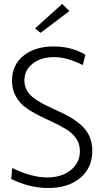

<svg xmlns="http://www.w3.org/2000/svg" viewBox="-20 -946 530 976"><path d="M37.1 -36.1 42 -91.8Q142.1 -43.9 219.2 -43.9Q293.5 -43.9 339.8 -81.5Q386.2 -119.1 386.2 -178.2Q386.2 -213.9 367.2 -241.7Q348.1 -269.5 317.6 -288.3Q287.1 -307.1 250.5 -324Q213.9 -340.8 177 -359.4Q140.1 -377.9 109.6 -400.1Q79.1 -422.4 60.1 -456.8Q41 -491.2 41 -535.2Q41 -616.2 99.9 -663.1Q158.7 -710 252.9 -710Q342.3 -710 414.1 -668L400.9 -615.2Q319.8 -655.8 254.9 -655.8Q189.5 -655.8 146.7 -623Q104 -590.3 104 -537.1Q104 -510.7 115.7 -488.8Q127.4 -466.8 147.5 -450.9Q167.5 -435.1 193.4 -421.1Q219.2 -407.2 247.8 -394.3Q276.4 -381.3 305.2 -367.4Q334 -353.5 359.9 -335.7Q385.7 -317.9 405.8 -296.9Q425.8 -275.9 437.5 -245.6Q449.2 -215.3 449.2 -179.2Q449.2 -92.8 387.9 -41.5Q326.7 9.8 224.1 9.8Q131.3 9.8 37.1 -36.1ZM186 -778.8 158.2 -801.8 295.9 -925.8 333 -890.1Z"/></svg>

Font: LT Hoop Light
Style: Regular
Weight: 300
Designer: Daniel Lyons
Foundry: LyonsType
Version: Version 1.000